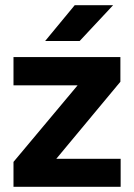

<svg xmlns="http://www.w3.org/2000/svg" viewBox="-20 -720 517 740"><path d="M32 0V-96L279 -391H32V-500H444V-405L197 -108H445V0ZM154 -562 268 -700H416L287 -562Z"/></svg>

Font: Figtree
Style: Bold
Weight: 700
Designer: Erik Kennedy
Foundry: Erik Kennedy
Version: Version 2.001;gftools[0.9.30]